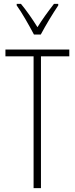

<svg xmlns="http://www.w3.org/2000/svg" viewBox="-20 -969 385 989"><path d="M155 -791H190C215 -838 251 -898 280 -941V-949H258C224 -905 200 -872 173 -829C147 -871 114 -918 88 -949H66V-941C91 -907 129 -840 155 -791ZM191 0V-679H337V-714H8V-679H153V0Z"/></svg>

Font: Noto Sans Lao UI ExtCond ExtLt
Style: Regular
Weight: 200
Width: 2
Designer: Monotype Design Team
Foundry: Monotype Imaging Inc.
Version: Version 2.000